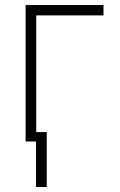

<svg xmlns="http://www.w3.org/2000/svg" viewBox="-20 -566 481 768"><path d="M394 -545.9V-504.4H125V0H82.5V-545.9ZM167 -37.6V182.1H124V-37.6Z"/></svg>

Font: Inter Tight ExtraLight
Style: Regular
Weight: 250
Designer: Rasmus Andersson
Foundry: rsms
Version: Version 3.004